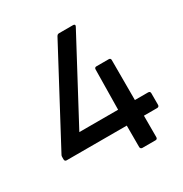

<svg xmlns="http://www.w3.org/2000/svg" viewBox="-155 -773 850 892"><g transform="rotate(-30 270.0 -327.5)"><path d="M354 0H425C431 0 435 -4 435 -11V-126H506C513 -126 517 -130 517 -137V-200C517 -206 513 -210 506 -210H435V-425C435 -431 431 -435 425 -435H358C352 -435 348 -431 348 -425L345 -210H137L368 -643C372 -651 368 -655 360 -655H286C279 -655 276 -653 272 -647L13 -161C10 -156 10 -152 10 -146V-137C10 -130 14 -126 20 -126H343V-11C343 -4 348 0 354 0Z"/></g></svg>

Font: Sofia Sans Cond SemiBold
Style: Regular
Weight: 600
Width: 3
Designer: Botio Nikoltchev, Ani Petrova
Foundry: lettersoup
Version: Version 4.100